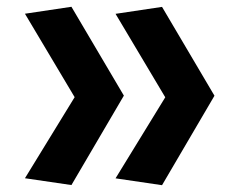

<svg xmlns="http://www.w3.org/2000/svg" viewBox="-20 -546 660 558"><path d="M450.9 -526 603.3 -267.8 495.2 -204.6 315.8 -505.8ZM315.8 -27.7 494.6 -319.2 603.3 -267.8 450.9 -7.8ZM187.6 -526.3 340 -268.1 231.9 -204.9 52.5 -506.1ZM52.5 -28 231.2 -319.5 340 -268.1 187.6 -8.2Z"/></svg>

Font: Monaspace Krypton Var ExLight
Style: Regular
Weight: 200
Designer: Riley Cran and the Lettermatic Team
Version: Version 1.200 (Monaspace Krypton Var)